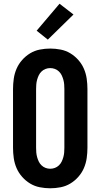

<svg xmlns="http://www.w3.org/2000/svg" viewBox="-20 -1004 540 1032"><path d="M250 8Q222 8 194 2.5Q166 -3 142 -17.5Q118 -32 99 -53.5Q80 -75 69 -100.5Q58 -126 54 -154Q50 -182 50 -210V-525Q50 -553 54 -581Q58 -609 69 -634.5Q80 -660 99 -681.5Q118 -703 142 -717.5Q166 -732 194 -737.5Q222 -743 250 -743Q278 -743 306 -737.5Q334 -732 358 -717.5Q382 -703 401 -681.5Q420 -660 431 -634.5Q442 -609 446 -581Q450 -553 450 -525V-210Q450 -182 446 -154Q442 -126 431 -100.5Q420 -75 401 -53.5Q382 -32 358 -17.5Q334 -3 306 2.5Q278 8 250 8ZM250 -97Q263 -97 275 -101.5Q287 -106 296.5 -115Q306 -124 311.5 -135.5Q317 -147 320.5 -159.5Q324 -172 325 -185Q326 -198 326 -210V-525Q326 -537 325 -550Q324 -563 320.5 -575.5Q317 -588 311.5 -599.5Q306 -611 296.5 -620Q287 -629 275 -633.5Q263 -638 250 -638Q237 -638 225 -633.5Q213 -629 203.5 -620Q194 -611 188.5 -599.5Q183 -588 179.5 -575.5Q176 -563 175 -550Q174 -537 174 -525V-210Q174 -198 175 -185Q176 -172 179.5 -159.5Q183 -147 188.5 -135.5Q194 -124 203.5 -115Q213 -106 225 -101.5Q237 -97 250 -97ZM237 -791 177 -839 300 -984 375 -926Z"/></svg>

Font: Iosevka SS18 Extrabold
Style: Regular
Weight: 800
Monospace: yes
Designer: Belleve Invis
Foundry: Belleve Invis
Version: Version 25.1.1; ttfautohint (v1.8.4)